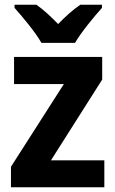

<svg xmlns="http://www.w3.org/2000/svg" viewBox="-20 -786 484 806"><path d="M154 -606H295C320 -650 375 -716 408 -753V-766H317C285 -744 257 -719 224 -685C192 -718 163 -745 133 -766H41V-753C75 -715 130 -649 154 -606ZM418 0V-113H194L409 -452V-547H39V-433H248L26 -86V0Z"/></svg>

Font: Noto Sans Lao Looped SemiCondensed
Style: Bold
Weight: 700
Width: 4
Designer: Mark Frömberg, Ben Mitchell
Foundry: The Fontpad Ltd
Version: Version 1.002